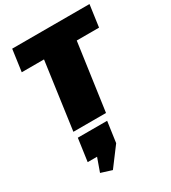

<svg xmlns="http://www.w3.org/2000/svg" viewBox="-247 -825 1169 1310"><g transform="rotate(-30 337.0 -169.5)"><path d="M674 -700 650 -528H350L488 -626L400 0H143L230 -626L340 -528H41L65 -700ZM380 50 357 213 246 361 160 334 240 110 319 228H124L149 50Z"/></g></svg>

Font: Pathway Extreme 28pt Black
Style: Italic
Weight: 900
Italic angle: -8°
Designer: Eduardo Rodriguez Tunni
Foundry: Eduardo Rodriguez Tunni
Version: Version 1.001;gftools[0.9.26]